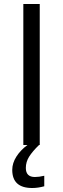

<svg xmlns="http://www.w3.org/2000/svg" viewBox="-20 -734 319 972"><path d="M98.1 0V-713.9H181.2V0ZM110.8 116.2Q110.8 162.1 156.7 162.1Q177.2 162.1 204.1 155.8V209Q172.4 217.8 143.1 217.8Q42 217.8 42 126Q42 91.8 63 58.8Q84 25.9 119.1 0H177.7Q144.5 32.2 127.7 58.8Q110.8 85.4 110.8 116.2Z"/></svg>

Font: HunimalSansv1.5
Style: Regular
Weight: 400
Foundry: Ascender Corporation
Version: Version 1.10